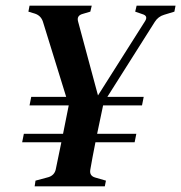

<svg xmlns="http://www.w3.org/2000/svg" viewBox="-20 -656 638 676"><path d="M102 0 105 -20 146 -31Q173 -37 177 -63L196 -155H58L64 -185H202L222 -285H84L90 -315H213L131 -580Q124 -601 103 -608L80 -615L84 -636H303L298 -615L271 -607Q249 -601 255 -580L325 -320L491 -582Q502 -600 482 -606L456 -615L461 -636H598L594 -615L558 -604Q537 -598 525 -579L358 -315H486L480 -285H343Q331 -227 322 -185H460L454 -155H316Q310 -126 306 -103.5Q302 -81 298 -59Q294 -37 315 -31L353 -20L349 0Z"/></svg>

Font: DM Serif Text
Style: Italic
Weight: 400
Italic angle: -12°
Designer: Colophon Foundry, Frank Grießhammer
Foundry: Colophon Foundry
Version: Version 5.100; ttfautohint (v1.8.2)